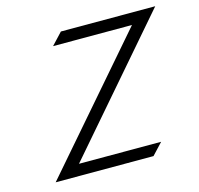

<svg xmlns="http://www.w3.org/2000/svg" viewBox="-87 -662 772 745"><g transform="rotate(-15 299.0 -290.0)"><path d="M48 -10H441L484 -56H154L598 -570H219L175 -523H492Z"/></g></svg>

Font: Charger Sport
Style: ExLitObl
Weight: 200
Designer: Jasper
Foundry: Cannot Into Space Fonts
Version: Version 1.1